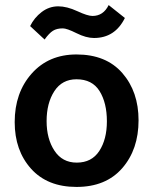

<svg xmlns="http://www.w3.org/2000/svg" viewBox="-20 -730 605 758"><path d="M527 -255Q527 -140 462.5 -66Q398 8 282 8Q167 8 102.5 -64Q38 -136 38 -248Q38 -364 105 -439.5Q172 -515 282 -515Q399 -515 463 -441.5Q527 -368 527 -255ZM164 -252Q164 -182 195 -135Q226 -88 283 -88Q342 -88 372 -134Q402 -180 402 -251Q402 -324 373 -370.5Q344 -417 282 -417Q225 -417 194.5 -370Q164 -323 164 -252ZM228 -618Q204 -618 189 -608.5Q174 -599 156 -574L99 -627Q115 -660 144.5 -682.5Q174 -705 210 -705Q244 -705 285 -686Q326 -667 345 -667Q388 -667 409 -710L473 -659Q434 -580 351 -580Q320 -580 282 -599Q244 -618 228 -618Z"/></svg>

Font: Hind Siliguri SemiBold
Style: Regular
Weight: 600
Designer: Jyotish Sonowal
Foundry: Indian Type Foundry
Version: Version 1.001;PS 1.0;hotconv 1.0.86;makeotf.lib2.5.63406; tt